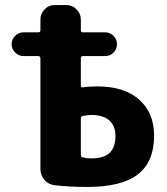

<svg xmlns="http://www.w3.org/2000/svg" viewBox="-20 -730 661 760"><path d="M300 -261V-118Q300 -108 307 -107Q322 -103 341 -103Q391 -103 414 -125Q437 -147 437 -193Q437 -232 412.5 -253.5Q388 -275 340 -275Q328 -275 308 -271Q300 -269 300 -261ZM73 -508Q54 -508 40 -522Q26 -536 26 -555Q26 -574 40 -588Q54 -602 73 -602H131Q140 -602 140 -610V-653Q140 -676 156.5 -693Q173 -710 196 -710H243Q266 -710 283 -693Q300 -676 300 -653V-610Q300 -602 308 -602H396Q416 -602 429.5 -588Q443 -574 443 -555Q443 -536 429.5 -522Q416 -508 396 -508H308Q300 -508 300 -499V-391Q300 -388 302 -385.5Q304 -383 307 -384Q331 -388 365 -388Q472 -388 531 -335.5Q590 -283 590 -193Q590 -90 526 -40Q462 10 325 10Q254 10 195 3Q171 0 155.5 -18.5Q140 -37 140 -62V-499Q140 -508 131 -508Z"/></svg>

Font: Rounded Mplus 1c ExtraBold
Style: Regular
Weight: 800
Version: Version 1.059.20150529